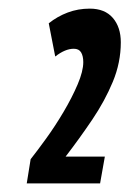

<svg xmlns="http://www.w3.org/2000/svg" viewBox="-20 -794 300 445"><path d="M42 -369 51 -425Q66 -444 87 -473Q108 -502 127.5 -535Q147 -568 160 -598.5Q173 -629 173 -650Q173 -664 168 -672.5Q163 -681 151 -681Q131 -681 108 -663L93 -740Q113 -756 137 -765Q161 -774 188 -774Q223 -774 241.5 -752.5Q260 -731 260 -696Q260 -649 241.5 -604.5Q223 -560 194 -517Q165 -474 132 -431H223L212 -369Z"/></svg>

Font: Georama ExtraCondensed
Style: Bold Italic
Weight: 700
Width: 2
Italic angle: -9°
Designer: Jean-Baptiste Levee
Foundry: Production Type
Version: Version 1.000